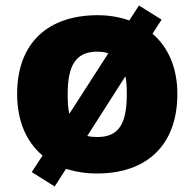

<svg xmlns="http://www.w3.org/2000/svg" viewBox="-20 -618 705 695"><path d="M622 -278C622 -374 588 -448 532 -496L565 -547L483 -598L448 -544C414 -556 375 -563 334 -563C152 -563 42 -461 42 -278C42 -179 76 -104 134 -55L95 5L178 57L219 -7C253 4 291 10 331 10C512 10 622 -93 622 -278ZM225 -278C225 -379 253 -431 332 -431C347 -431 360 -429 372 -425L231 -206C226 -227 225 -250 225 -278ZM439 -278C439 -176 414 -122 333 -122C319 -122 307 -123 296 -126L434 -342C438 -324 439 -302 439 -278Z"/></svg>

Font: Noto Sans Sinhala UI Black
Style: Regular
Weight: 900
Designer: Jelle Bosma - Monotype Design Team
Foundry: Monotype Imaging Inc.
Version: Version 2.006